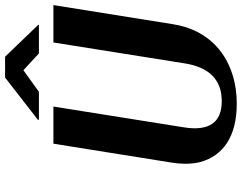

<svg xmlns="http://www.w3.org/2000/svg" viewBox="-118 -823 951 755"><g transform="rotate(-90 357.5 -445.5)"><path d="M95 -242C89 -201 90 -164 98 -133C123 -43 199 10 327 10C366 10 404 5 439 -6C541 -37 620 -114 640 -242L715 -711H568L486 -196C471 -99 422 -49 337 -49C253 -49 219 -99 234 -196L316 -711H170ZM264 -768H374L459 -829L525 -768H637V-771L512 -901H430L264 -772Z"/></g></svg>

Font: Aerodynamic
Style: Obl
Weight: 500
Designer: Google
Version: Version 2.000980; 2014